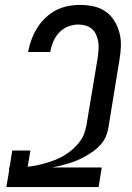

<svg xmlns="http://www.w3.org/2000/svg" viewBox="-20 -763 540 783"><path d="M6 0 17 -66V-80H19L30 -149H104L93 -83Q112 -85 131 -89Q150 -93 169 -98.5Q188 -104 206.5 -111.5Q225 -119 242.5 -129.5Q260 -140 275.5 -153.5Q291 -167 303.5 -183Q316 -199 323 -217.5Q330 -236 333 -255L379 -531Q381 -547 382 -562.5Q383 -578 380.5 -593Q378 -608 372 -621.5Q366 -635 355.5 -644.5Q345 -654 330 -658.5Q315 -663 299 -663Q279 -663 258 -655Q237 -647 221.5 -630.5Q206 -614 197.5 -594Q189 -574 185 -553V-551H95V-554Q100 -579 109 -603Q118 -627 132 -649.5Q146 -672 165.5 -690.5Q185 -709 208 -721Q231 -733 256.5 -738Q282 -743 307 -743Q335 -743 362 -737Q389 -731 410.5 -716Q432 -701 446 -678.5Q460 -656 467 -629.5Q474 -603 473 -574.5Q472 -546 467 -518L422 -242Q419 -224 412 -207Q405 -190 392 -175Q379 -160 363.5 -148.5Q348 -137 331.5 -127.5Q315 -118 298 -110.5Q281 -103 263 -97.5Q245 -92 227 -87.5Q209 -83 191 -80H395L382 0Z"/></svg>

Font: Iosevka Medium Oblique
Style: Regular
Weight: 500
Italic angle: -9°
Monospace: yes
Designer: Belleve Invis
Foundry: Belleve Invis
Version: Version 32.5.0; ttfautohint (v1.8.4)